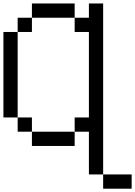

<svg xmlns="http://www.w3.org/2000/svg" viewBox="-20 -937 790 1123"><path d="M0 -250V-750H83.3V-250ZM750 83.3V166.7H583.3V83.3ZM166.7 -166.7H83.3V-250H166.7ZM166.7 -83.3V-166.7H416.7V-83.3ZM166.7 -833.3V-750H83.3V-833.3ZM166.7 -916.7H416.7V-833.3H166.7ZM500 -166.7H416.7V-250H500V-750H416.7V-833.3H500V-916.7H583.3V83.3H500Z"/></svg>

Font: Galmuri11 Regular
Style: Regular
Weight: 400
Designer: Minseo Lee (Quiple)
Version: Version 2.356;hotconv 1.1.0;makeotfexe 2.6.0 DEVELOPMENT